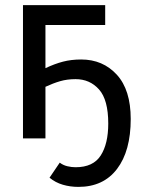

<svg xmlns="http://www.w3.org/2000/svg" viewBox="-20 -542 552 752"><path d="M70 0V-522H392V-444H158V-275Q194 -292 226.5 -300.5Q259 -309 298 -309Q383 -309 437.5 -249.5Q492 -190 492 -76Q492 49 438.5 119.5Q385 190 287 190Q255 190 226 181.5Q197 173 174 154L214 95Q227 105 243.5 109Q260 113 276 113Q345 113 374.5 67Q404 21 404 -58Q404 -151 368 -191.5Q332 -232 276 -232Q243 -232 215.5 -224Q188 -216 158 -202V0Z"/></svg>

Font: Raleway Medium
Style: Regular
Weight: 500
Designer: Matt McInerney, Pablo Impallari, Rodrigo Fuenzalida
Foundry: Matt McInerney, Pablo Impallari, Rodrigo Fuenzalida
Version: Version 4.026